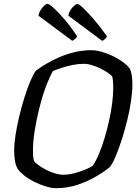

<svg xmlns="http://www.w3.org/2000/svg" viewBox="-20 -982 719 1002"><path d="M274 0Q248 0 217.5 -9.5Q187 -19 158 -33.5Q129 -48 106.5 -66Q84 -84 73 -100Q63 -116 58.5 -140Q54 -164 54 -195Q54 -231 61 -277Q68 -323 80 -373Q92 -423 106.5 -470Q121 -517 136.5 -554Q152 -591 166 -612Q188 -629 219 -647.5Q250 -666 287.5 -682.5Q325 -699 368 -709.5Q411 -720 457 -720Q481 -720 511 -711.5Q541 -703 570 -689Q599 -675 622.5 -657.5Q646 -640 658 -623Q665 -608 668 -586.5Q671 -565 671 -541Q671 -504 664 -456Q657 -408 644.5 -356.5Q632 -305 616.5 -256.5Q601 -208 585 -169.5Q569 -131 554 -111Q527 -88 483 -62Q439 -36 385.5 -18Q332 0 274 0ZM308 -70Q339 -70 370.5 -78.5Q402 -87 427.5 -98Q453 -109 464 -117Q481 -142 496.5 -179Q512 -216 525.5 -261Q539 -306 549.5 -353Q560 -400 565.5 -444.5Q571 -489 571 -525Q571 -539 570 -553.5Q569 -568 567 -579Q565 -586 549.5 -597.5Q534 -609 511.5 -621Q489 -633 463.5 -641Q438 -649 417 -649Q389 -649 359.5 -643Q330 -637 303.5 -628.5Q277 -620 256 -611Q237 -577 218 -525.5Q199 -474 184.5 -415Q170 -356 161 -299.5Q152 -243 152 -198Q152 -181 153 -167.5Q154 -154 157 -143Q164 -132 181.5 -119.5Q199 -107 221.5 -95.5Q244 -84 267 -77Q290 -70 308 -70ZM513 -769 337 -900Q339 -916 348 -930Q357 -944 368 -953Q379 -962 384 -962Q391 -962 413.5 -941Q436 -920 468.5 -882.5Q501 -845 538 -793Q537 -787 528.5 -779Q520 -771 513 -769ZM357 -769 181 -900Q183 -915 191.5 -929Q200 -943 210.5 -952.5Q221 -962 228 -962Q236 -962 260.5 -940Q285 -918 317.5 -880Q350 -842 382 -793Q381 -788 373 -780Q365 -772 357 -769Z"/></svg>

Font: Texturina Medium
Style: Italic
Weight: 500
Italic angle: -11°
Designer: Guillermo Torres Carreño
Foundry: Omnibus-Type
Version: Version 1.002